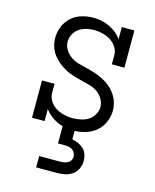

<svg xmlns="http://www.w3.org/2000/svg" viewBox="-113 -604 726 901"><g transform="rotate(15 250.0 -154.0)"><path d="M150 220V165H250Q260 165 269.5 163.5Q279 162 288 157.5Q297 153 302 144.5Q307 136 307 126Q307 116 302 107Q297 98 288.5 93Q280 88 270 86.5Q260 85 250 85H220V1Q194 -6 171 -21.5Q148 -37 132 -59V0H71V-181H132V-136Q132 -116 143.5 -98Q155 -80 172.5 -69Q190 -58 210 -53Q230 -48 250 -47H259Q278 -48 297 -52Q316 -56 332 -66.5Q348 -77 358 -94.5Q368 -112 368 -131Q368 -152 356.5 -171Q345 -190 327.5 -201.5Q310 -213 289.5 -218.5Q269 -224 248.5 -229Q228 -234 207.5 -240.5Q187 -247 168.5 -257Q150 -267 133.5 -280.5Q117 -294 104.5 -311Q92 -328 85.5 -348.5Q79 -369 79 -390Q79 -419 90 -446Q101 -473 122 -492Q143 -511 171 -519.5Q199 -528 228 -528Q248 -528 268 -524Q288 -520 306 -511.5Q324 -503 340 -490.5Q356 -478 368 -461V-520H429V-339H368V-384Q368 -405 356 -423Q344 -441 326 -452Q308 -463 287.5 -468Q267 -473 247 -473Q228 -473 209 -468.5Q190 -464 174.5 -453.5Q159 -443 149.5 -425.5Q140 -408 140 -389Q140 -368 151.5 -349.5Q163 -331 180.5 -319Q198 -307 218.5 -301.5Q239 -296 259.5 -291Q280 -286 300 -279.5Q320 -273 339 -263.5Q358 -254 374.5 -240.5Q391 -227 403.5 -209.5Q416 -192 422.5 -171.5Q429 -151 429 -130Q429 -102 417.5 -75Q406 -48 385 -29.5Q364 -11 336.5 -2Q309 7 280 8V49Q296 52 310.5 58.5Q325 65 336.5 76Q348 87 353 102.5Q358 118 358 134Q358 153 349.5 171.5Q341 190 325 201Q309 212 289.5 216Q270 220 250 220Z"/></g></svg>

Font: Iosevka Curly Slab Light
Style: Regular
Weight: 300
Monospace: yes
Designer: Belleve Invis
Foundry: Belleve Invis
Version: Version 22.1.2; ttfautohint (v1.8.4)